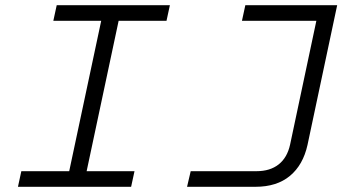

<svg xmlns="http://www.w3.org/2000/svg" viewBox="-20 -718 1340 738"><path d="M62 -60H246L369 -638H185L198 -698H633L620 -638H436L313 -60H497L484 0H49ZM713 -60H966Q1018 -60 1051 -86Q1084 -112 1095 -162L1196 -638H910L923 -698H1276L1162 -161Q1145 -84 1094.5 -42Q1044 0 962 0H699Z"/></svg>

Font: Azeret Mono Light
Style: Italic
Weight: 300
Italic angle: -12°
Designer: Martin Vácha
Foundry: Displaay
Version: Version 1.000; Glyphs 3.0.3, build 3074